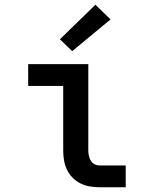

<svg xmlns="http://www.w3.org/2000/svg" viewBox="-20 -791 640 811"><path d="M401 0Q380 0 359.5 -3.5Q339 -7 320.5 -16Q302 -25 287 -40Q272 -55 263 -74Q254 -93 250.5 -113.5Q247 -134 247 -155V-428H99V-520H353V-155Q353 -144 355.5 -132.5Q358 -121 364 -111.5Q370 -102 380 -97Q390 -92 401 -92H511V0ZM285 -575 233 -625 383 -771 447 -709Z"/></svg>

Font: Iosevka SS04 Semibold Extended
Style: Regular
Weight: 600
Width: 7
Monospace: yes
Designer: Belleve Invis
Foundry: Belleve Invis
Version: Version 19.0.0; ttfautohint (v1.8.4)